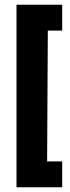

<svg xmlns="http://www.w3.org/2000/svg" viewBox="-20 -759 298 815"><path d="M50 36V-739H244V-629H183L180 -74H244V36Z"/></svg>

Font: Stick No Bills ExtraBold
Style: Regular
Weight: 800
Version: Version 2.000